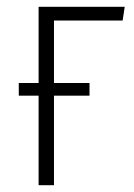

<svg xmlns="http://www.w3.org/2000/svg" viewBox="-20 -542 391 562"><path d="M339 -482H138V-299H242V-262H138V0H93V-262H35V-299H93V-522H345Z"/></svg>

Font: Fira Sans Extra Condensed ExtraLight
Style: Regular
Weight: 275
Width: 1
Designer: Carrois Corporate & Edenspiekermann AG
Foundry: Carrois Corporate GbR & Edenspiekermann AG
Version: Version 4.203